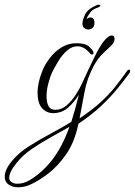

<svg xmlns="http://www.w3.org/2000/svg" viewBox="-138 -474 571 813"><path d="M-60 319Q-85 319 -101.5 307.5Q-118 296 -118 274Q-118 260 -110.5 243Q-103 226 -86 206Q-59 173 -14 144.5Q31 116 79 90.5Q127 65 164 42Q172 17 180.5 -14Q189 -45 196 -73Q177 -42 150.5 -18.5Q124 5 87 5Q59 5 40 -16Q21 -37 21 -83Q21 -102 26 -125Q31 -148 41 -173Q51 -199 71.5 -226.5Q92 -254 121 -272.5Q150 -291 186 -291Q224 -291 239 -277Q254 -263 257 -255Q258 -253 258 -250Q258 -243 251 -243Q247 -243 244 -247Q230 -264 216.5 -271Q203 -278 190 -278Q166 -278 145 -259Q124 -240 108 -213.5Q92 -187 81 -164Q75 -151 67 -122Q59 -93 59 -65Q59 -42 67 -25.5Q75 -9 97 -9Q123 -9 145 -28.5Q167 -48 183.5 -74Q200 -100 209 -120Q240 -188 264 -236.5Q288 -285 307 -306Q324 -324 335 -324Q347 -324 347 -309Q347 -295 335 -283Q321 -269 299 -248.5Q277 -228 260 -197Q230 -141 220 -85Q210 -29 199 27Q253 -9 288 -41Q323 -73 349 -105.5Q375 -138 401 -175Q404 -179 408 -179Q413 -179 413 -173Q413 -168 409 -163Q387 -133 359 -98.5Q331 -64 291.5 -26.5Q252 11 194 50Q178 128 142 179.5Q106 231 65.5 261.5Q25 292 -6 306Q-33 319 -60 319ZM-65 304Q-37 304 -11 288Q42 256 84 201.5Q126 147 156 63Q121 83 78.5 106.5Q36 130 -3 156.5Q-42 183 -67 215Q-84 236 -91.5 251.5Q-99 267 -99 278Q-99 291 -89 297.5Q-79 304 -65 304ZM237 -349Q227 -349 219 -355Q211 -361 211 -374Q211 -388 222 -412Q233 -436 271 -452Q275 -454 278 -454Q287 -454 287 -450Q287 -447 277 -442Q255 -436 243.5 -420.5Q232 -405 228 -392Q236 -400 244 -400Q262 -400 262 -377Q262 -363 254 -356Q246 -349 237 -349Z"/></svg>

Font: Gwendolyn
Style: Regular
Weight: 400
Designer: Robert E. Leuschke
Foundry: Robert E. Leuschke
Version: Version 1.010; ttfautohint (v1.8.3)